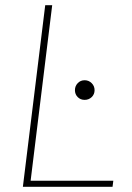

<svg xmlns="http://www.w3.org/2000/svg" viewBox="-20 -723 509 743"><path d="M68.5 0ZM98.5 -23.5H418.5L415.5 0H68.5L155 -703H182ZM270 -374Q270 -390 280.8 -401.2Q291.5 -412.5 307.5 -412.5Q323.5 -412.5 334.8 -401.2Q346 -390 346 -374Q346 -358 334.8 -347.2Q323.5 -336.5 307.5 -336.5Q291.5 -336.5 280.8 -347.2Q270 -358 270 -374Z"/></svg>

Font: Lato Thin
Style: Italic
Weight: 200
Italic angle: -7°
Designer: Lukasz Dziedzic
Foundry: tyPoland Lukasz Dziedzic
Version: Version 2.007; 2014-02-27